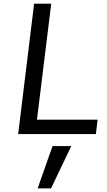

<svg xmlns="http://www.w3.org/2000/svg" viewBox="-20 -731 582 1047"><path d="M185.1 296.4 266.6 65.4H368.7L258.3 296.4ZM79.1 0 166 -710.9H259.3L181.6 -78.6H512.2L502.9 0Z"/></svg>

Font: Ride
Style: Italic
Weight: 400
Version: Version 3.000